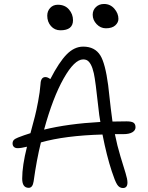

<svg xmlns="http://www.w3.org/2000/svg" viewBox="-20 -947 753 976"><path d="M518.1 -803.2Q491.2 -803.2 471.2 -824.2Q451.2 -845.2 451.2 -872.1Q451.2 -895.5 467.5 -911.1Q483.9 -926.8 508.8 -926.8Q540.5 -926.8 561.3 -902.8Q582 -878.9 582 -851.1Q582 -832.5 565.9 -817.9Q549.8 -803.2 518.1 -803.2ZM287.1 -793Q257.8 -793 239 -814.5Q220.2 -835.9 220.2 -867.2Q220.2 -890.6 235.1 -906.7Q250 -922.9 273.9 -922.9Q310.1 -922.9 330.6 -898.9Q351.1 -875 351.1 -844.2Q351.1 -793 287.1 -793ZM69.8 -193.8Q57.1 -193.8 50.5 -200.4Q43.9 -207 43.9 -217.8Q43.9 -228 49.8 -234.9Q55.7 -241.7 71.8 -248Q101.6 -259.8 134.8 -270Q150.4 -328.1 157.5 -355.5Q164.6 -382.8 173.8 -431.6Q183.1 -480.5 186 -520Q187.5 -555.2 210.9 -555.2Q222.2 -555.2 235.8 -544.9Q280.3 -631.3 319.1 -670.7Q357.9 -710 402.8 -710Q462.4 -710 490.2 -665Q515.1 -624.5 529.8 -514.2Q533.7 -481.9 543 -397Q547.9 -356.9 551.8 -329.1Q574.7 -330.1 623 -330.1Q649.4 -330.1 659.2 -323Q668.9 -315.9 668.9 -299.8Q668.9 -284.7 653.1 -274.9Q637.2 -265.1 606.9 -265.1H564Q575.7 -206.5 592.3 -151.9Q608.9 -97.2 618.4 -66.7Q627.9 -36.1 627.9 -19Q627.9 8.8 605 8.8Q586.4 8.8 575.2 -9.3Q564 -27.3 547.9 -77.1Q522.5 -153.8 501 -263.2Q310.5 -257.8 188 -223.1Q166 -134.3 150.9 -24.9Q146 7.8 126 7.8Q92.8 7.8 92.8 -39.1Q92.8 -104.5 117.2 -201.2Q86.9 -193.8 69.8 -193.8ZM402.8 -645Q358.4 -645 303.5 -547.9Q248.5 -450.7 204.1 -288.1Q325.7 -317.9 490.2 -327.1Q483.4 -365.2 481 -392.1Q465.3 -537.6 457 -574.2Q444.3 -631.3 419.4 -642.1Q412.1 -645 402.8 -645Z"/></svg>

Font: Shantell Sans Normal
Style: Regular
Weight: 300
Designer: Stephen Nixon, Anya Danilova, Shantell Martin
Foundry: Arrow Type
Version: Version 1.006;[559af2be0]